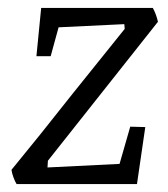

<svg xmlns="http://www.w3.org/2000/svg" viewBox="-20 -465 424 485"><path d="M309 -145 347 -144 326 0H22Q18 -6 14 -17Q10 -28 9 -36Q79 -121 164 -229L295 -392L294 -404L128 -396L108 -323H72L84 -445H366Q370 -438 373.5 -428.5Q377 -419 379 -410L101 -59L100 -42L282 -51Z"/></svg>

Font: Grenze Light
Style: Italic
Weight: 300
Italic angle: -10°
Designer: Renata Polastri
Foundry: Omnibus-Type
Version: Version 1.002; ttfautohint (v1.8)